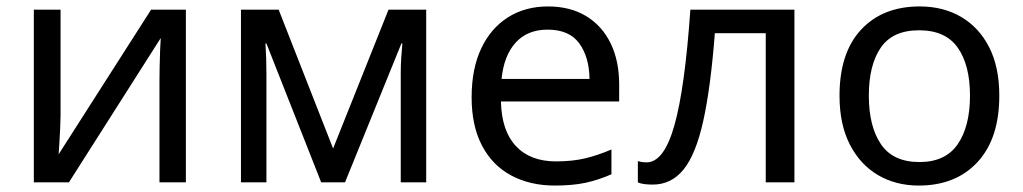

<svg xmlns="http://www.w3.org/2000/svg" viewBox="-20 -566 3176 596"><path d="M168 -209Q168 -197 167 -173Q166 -149 164.5 -125Q163 -101 162 -87L449 -536H557V0H475V-316Q475 -332 475.5 -358Q476 -384 477 -409.5Q478 -435 479 -448L194 0H85V-536H168Z M1303 -536V0H1224V-342Q1224 -363 1225.5 -386Q1227 -409 1229 -431H1226L1051 0H977L807 -431H804Q807 -386 807 -339V0H728V-536H845L1014 -105L1186 -536Z M1681 -546Q1750 -546 1799.5 -516Q1849 -486 1875.5 -431.5Q1902 -377 1902 -304V-251H1535Q1537 -160 1581.5 -112.5Q1626 -65 1706 -65Q1757 -65 1796.5 -74.5Q1836 -84 1878 -102V-25Q1837 -7 1797 1.5Q1757 10 1702 10Q1626 10 1567.5 -21Q1509 -52 1476.5 -113.5Q1444 -175 1444 -264Q1444 -352 1473.5 -415Q1503 -478 1556.5 -512Q1610 -546 1681 -546ZM1680 -474Q1617 -474 1580.5 -433.5Q1544 -393 1537 -321H1810Q1809 -389 1778 -431.5Q1747 -474 1680 -474Z M2446 0H2357V-463H2199Q2186 -294 2163 -190.5Q2140 -87 2102 -40Q2064 7 2006 7Q1993 7 1980.5 5.5Q1968 4 1960 0V-66Q1966 -64 1973 -63Q1980 -62 1987 -62Q2041 -62 2073.5 -177Q2106 -292 2123 -536H2446Z M3082 -269Q3082 -136 3014.5 -63Q2947 10 2832 10Q2761 10 2705.5 -22.5Q2650 -55 2618 -117.5Q2586 -180 2586 -269Q2586 -402 2653 -474Q2720 -546 2835 -546Q2908 -546 2963.5 -513.5Q3019 -481 3050.5 -419.5Q3082 -358 3082 -269ZM2677 -269Q2677 -174 2714.5 -118.5Q2752 -63 2834 -63Q2915 -63 2953 -118.5Q2991 -174 2991 -269Q2991 -364 2953 -418Q2915 -472 2833 -472Q2751 -472 2714 -418Q2677 -364 2677 -269Z"/></svg>

Font: Noto Sans
Style: Regular
Weight: 400
Designer: Monotype Design Team
Foundry: Monotype Imaging Inc.
Version: Version 2.007